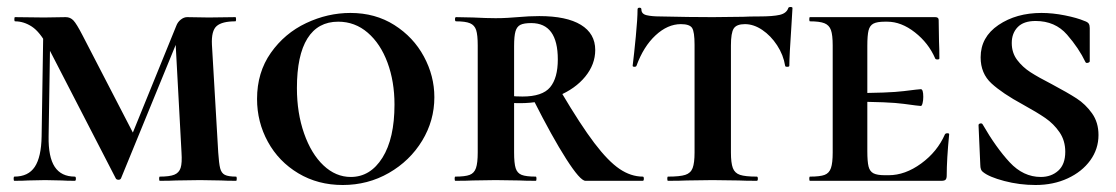

<svg xmlns="http://www.w3.org/2000/svg" viewBox="-20 -517 3192 549"><path d="M104 -446 124 -443 119 -127Q118 -68 136.5 -40Q155 -12 194 -12Q197 -12 197 -6Q197 0 194 0Q170 0 157 -1L109 -2L60 -1Q47 0 21 0Q19 0 19 -6Q19 -12 21 -12Q61 -12 79.5 -40Q98 -68 99 -127ZM655 0Q628 0 612 -1L552 -2L484 -1Q467 0 437 0Q435 0 435 -6Q435 -12 437 -12Q465 -12 478.5 -17.5Q492 -23 496.5 -37Q501 -51 499 -81L481 -414L510 -456L326 -7Q324 -3 319 -3Q313 -3 311 -7L116 -385Q94 -426 71 -441Q48 -456 23 -456Q21 -456 21 -462Q21 -468 23 -468L106 -467L168 -468Q181 -468 190 -458.5Q199 -449 216 -416L364 -130L318 -35L484 -443Q488 -454 497 -461Q506 -468 515 -468L577 -467L653 -468Q655 -468 655 -462Q655 -456 653 -456Q615 -456 599.5 -442.5Q584 -429 586 -389L604 -81Q606 -50 609.5 -36Q613 -22 623 -17Q633 -12 655 -12Q657 -12 657 -6Q657 0 655 0Z M715 -234Q715 -310 754.5 -366Q794 -422 855.5 -451Q917 -480 982 -480Q1053 -480 1107.5 -445.5Q1162 -411 1192 -355.5Q1222 -300 1222 -239Q1222 -172 1187 -114.5Q1152 -57 1092 -22.5Q1032 12 960 12Q889 12 833 -21.5Q777 -55 746 -111.5Q715 -168 715 -234ZM1108 -218Q1108 -284 1088 -338Q1068 -392 1031.5 -423.5Q995 -455 947 -455Q889 -455 859 -407Q829 -359 829 -265Q829 -194 849.5 -135.5Q870 -77 905 -44Q940 -11 983 -11Q1039 -11 1073.5 -66Q1108 -121 1108 -218Z M1512 0Q1482 0 1465 -1L1397 -2L1332 -1Q1314 0 1282 0Q1280 0 1280 -6Q1280 -12 1282 -12Q1310 -12 1323 -17Q1336 -22 1341 -36.5Q1346 -51 1346 -81V-387Q1346 -417 1341.5 -431Q1337 -445 1324 -450.5Q1311 -456 1284 -456Q1281 -456 1281 -462Q1281 -468 1284 -468L1333 -467Q1373 -465 1397 -465Q1416 -465 1432 -466Q1448 -467 1460 -468Q1493 -471 1522 -471Q1600 -471 1641 -446Q1682 -421 1682 -374Q1682 -333 1653.5 -298Q1625 -263 1575.5 -242.5Q1526 -222 1467 -222Q1435 -222 1412 -226L1411 -248Q1436 -241 1474 -241Q1531 -241 1553 -267.5Q1575 -294 1575 -347Q1575 -451 1499 -451Q1478 -451 1468 -446Q1458 -441 1454 -427.5Q1450 -414 1450 -385V-81Q1450 -50 1454.5 -36Q1459 -22 1471.5 -17Q1484 -12 1512 -12Q1514 -12 1514 -6Q1514 0 1512 0ZM1818 0H1654Q1639 0 1599 -62.5Q1559 -125 1505 -232L1585 -253Q1640 -160 1679.5 -108Q1719 -56 1751.5 -34Q1784 -12 1818 -12Q1821 -12 1821 -6Q1821 0 1818 0Z M1800 -329Q1799 -326 1794 -326Q1789 -326 1789 -329Q1793 -361 1798 -412.5Q1803 -464 1803 -490Q1803 -495 1808.5 -495Q1814 -495 1814 -490Q1814 -477 1829 -473.5Q1844 -470 1867 -470Q1953 -468 2018 -468L2105 -469Q2122 -470 2151 -470Q2190 -470 2209.5 -474.5Q2229 -479 2234 -494Q2235 -497 2240.5 -497Q2246 -497 2246 -494L2243 -444Q2237 -356 2237 -329Q2237 -326 2231 -326Q2225 -326 2225 -329Q2220 -360 2202 -387.5Q2184 -415 2159.5 -431.5Q2135 -448 2110 -448Q2086 -448 2078 -435.5Q2070 -423 2070 -387V-81Q2070 -51 2075.5 -36.5Q2081 -22 2096 -17Q2111 -12 2144 -12Q2147 -12 2147 -6Q2147 0 2144 0Q2111 0 2092 -1L2017 -2L1944 -1Q1925 0 1890 0Q1888 0 1888 -6Q1888 -12 1890 -12Q1924 -12 1939.5 -17Q1955 -22 1960.5 -36.5Q1966 -51 1966 -81V-389Q1966 -426 1959 -437Q1952 -448 1927 -448Q1889 -448 1854.5 -416Q1820 -384 1800 -329Z M2296 -12Q2325 -12 2338 -17Q2351 -22 2356 -36.5Q2361 -51 2361 -81V-387Q2361 -417 2356 -431Q2351 -445 2337.5 -450.5Q2324 -456 2296 -456Q2294 -456 2294 -462Q2294 -468 2296 -468H2654Q2664 -468 2664 -460L2665 -398Q2666 -379 2666 -350Q2666 -347 2660.5 -347Q2655 -347 2654 -350Q2635 -394 2596 -424.5Q2557 -455 2517 -455H2510Q2488 -455 2477.5 -449.5Q2467 -444 2463.5 -430Q2460 -416 2460 -386V-85Q2460 -55 2463.5 -41Q2467 -27 2477.5 -21.5Q2488 -16 2510 -16H2521Q2568 -16 2614 -49.5Q2660 -83 2682 -133Q2684 -136 2689 -136Q2694 -136 2694 -133Q2687 -61 2687 -15Q2687 -7 2684 -3.5Q2681 0 2672 0H2296Q2294 0 2294 -6Q2294 -12 2296 -12ZM2416 -226V-251Q2521 -251 2564.5 -256.5Q2608 -262 2613 -262Q2620 -262 2620 -240Q2620 -230 2618 -222Q2616 -214 2613 -214Q2608 -214 2564.5 -220Q2521 -226 2416 -226Z M2988 -276Q3033 -252 3058.5 -235.5Q3084 -219 3102.5 -193Q3121 -167 3121 -131Q3121 -91 3097.5 -58.5Q3074 -26 3033 -7Q2992 12 2941 12Q2895 12 2851.5 0.5Q2808 -11 2791 -25Q2783 -30 2783 -46L2778 -159Q2778 -163 2783 -164Q2788 -165 2790 -161Q2828 -95 2867 -53Q2906 -11 2956 -11Q2986 -11 3006 -29Q3026 -47 3026 -83Q3026 -115 3009.5 -139Q2993 -163 2969 -179.5Q2945 -196 2905 -218Q2846 -250 2815 -278.5Q2784 -307 2784 -353Q2784 -411 2835 -445.5Q2886 -480 2958 -480Q2990 -480 3025 -473Q3060 -466 3081 -457Q3090 -454 3093 -449.5Q3096 -445 3096 -437V-342Q3096 -339 3091 -337.5Q3086 -336 3084 -339Q3065 -379 3031 -418Q2997 -457 2941 -457Q2907 -457 2890 -439.5Q2873 -422 2873 -394Q2873 -366 2888.5 -345.5Q2904 -325 2926.5 -310.5Q2949 -296 2988 -276Z"/></svg>

Font: Cormorant SC
Style: Bold
Weight: 700
Designer: Christian Thalmann (Catharsis Fonts)
Foundry: Catharsis Fonts
Version: Version 4.000